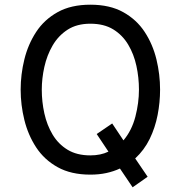

<svg xmlns="http://www.w3.org/2000/svg" viewBox="-20 -732 770 818"><path d="M545 66 491 -14Q464 -1.5 433 5.2Q402 12 365 12Q282.5 12 225.5 -19.8Q168.5 -51.5 134 -104.2Q99.5 -157 83.8 -221Q68 -285 68 -350Q68 -415 83.8 -479Q99.5 -543 134 -595.8Q168.5 -648.5 225.5 -680.2Q282.5 -712 365 -712Q448 -712 505 -680.2Q562 -648.5 596.5 -595.8Q631 -543 646.5 -479Q662 -415 662 -350Q662 -296 651.5 -242Q641 -188 617.8 -140.2Q594.5 -92.5 556 -57L609 21ZM365 -70Q387 -70 406.2 -74Q425.5 -78 442 -86L392 -161L458 -206L506 -134Q541.5 -176 556.8 -235Q572 -294 572 -350Q572 -401.5 561.2 -451.2Q550.5 -501 526.2 -541.8Q502 -582.5 462.5 -606.8Q423 -631 365 -631Q307.5 -631 268 -605.5Q228.5 -580 204.2 -538.2Q180 -496.5 169 -447Q158 -397.5 158 -350Q158 -298.5 169 -248.8Q180 -199 204.2 -158.5Q228.5 -118 268 -94Q307.5 -70 365 -70Z"/></svg>

Font: Overpass
Style: Regular
Weight: 400
Designer: Delve Withrington, Dave Bailey, Thomas Jockin
Foundry: Delve Fonts LLC
Version: Version 4.000